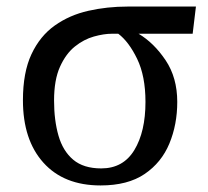

<svg xmlns="http://www.w3.org/2000/svg" viewBox="-20 -556 636 586"><path d="M287 10Q175 10 112.5 -59.5Q50 -129 50 -250Q50 -335 76 -390.5Q102 -446 147 -478Q192 -510 249.5 -523Q307 -536 370 -536H578L568 -453H403Q450 -425 485.5 -372Q521 -319 521 -245Q521 -176 497 -118Q473 -60 421.5 -25Q370 10 287 10ZM289 -42Q356 -42 390 -98Q424 -154 424 -245Q424 -324 398.5 -376.5Q373 -429 341 -453H321Q297 -453 266.5 -444.5Q236 -436 208.5 -414Q181 -392 163 -352Q145 -312 145 -249Q145 -189 158.5 -142Q172 -95 203.5 -68.5Q235 -42 289 -42Z"/></svg>

Font: NotoSerif-Regular
Style: Regular
Weight: 400
Designer: Monotype Design Team
Foundry: Monotype Imaging Inc.
Version: Version 2.007; ttfautohint (v1.8) -l 8 -r 50 -G 200 -x 14 -D